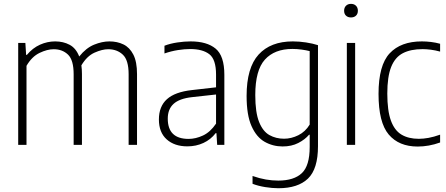

<svg xmlns="http://www.w3.org/2000/svg" viewBox="-20 -768 2366 1018"><path d="M76.5 0V-540.5H114.5L118.5 -477H122.5Q153 -513.5 192 -531Q231 -548.5 272.5 -548.5Q315.5 -548.5 349.2 -530.5Q383 -512.5 400 -468.5Q436.5 -514 479 -531.2Q521.5 -548.5 560 -548.5Q601.5 -548.5 634.5 -532.5Q667.5 -516.5 687 -478.5Q706.5 -440.5 706.5 -375V0H662V-374Q662 -449.5 631.2 -478.2Q600.5 -507 553.5 -507Q522 -507 481.5 -489Q441 -471 411.5 -421.5Q414.5 -400.5 414.5 -375.5V0H370.5V-374Q370.5 -449.5 340.8 -478.2Q311 -507 264.5 -507Q230.5 -507 189.8 -487.5Q149 -468 120.5 -419V0Z M973.5 8Q905 8 863.8 -29Q822.5 -66 822.5 -134.5Q822.5 -203.5 865 -242Q907.5 -280.5 998 -290.5L1125.5 -305V-372.5Q1125.5 -453 1090 -480.5Q1054.5 -508 988 -508Q959 -508 923.5 -502.5Q888 -497 852 -484.5V-525.5Q881.5 -537 919.5 -542.8Q957.5 -548.5 990.5 -548.5Q1077 -548.5 1123.2 -510.2Q1169.5 -472 1169.5 -371.5V0H1131.5L1127.5 -62H1123.5Q1097.5 -28 1058.5 -10Q1019.5 8 973.5 8ZM869.5 -139Q869.5 -31.5 980 -31.5Q1017.5 -31.5 1056.2 -49.5Q1095 -67.5 1125.5 -112.5V-267L998.5 -253Q931 -245.5 900.2 -217.2Q869.5 -189 869.5 -139Z M1456 230Q1423.5 230 1386.2 224Q1349 218 1319 206.5V165Q1356 178 1389.8 183.8Q1423.5 189.5 1455.5 189.5Q1538.5 189.5 1580.2 150.2Q1622 111 1622 11.5V-53.5H1618.5Q1597 -28 1561.5 -9.8Q1526 8.5 1478.5 8.5Q1427 8.5 1383.5 -16Q1340 -40.5 1313.8 -99Q1287.5 -157.5 1287.5 -259.5Q1287.5 -409 1351.2 -478.8Q1415 -548.5 1532.5 -548.5Q1566.5 -548.5 1602.5 -543Q1638.5 -537.5 1666 -528.5V7Q1666 128 1612.8 179Q1559.5 230 1456 230ZM1486 -32.5Q1524.5 -32.5 1561.8 -51Q1599 -69.5 1622 -107.5V-497Q1604.5 -501.5 1579.8 -505Q1555 -508.5 1530.5 -508.5Q1435.5 -508.5 1384.5 -452Q1333.5 -395.5 1333.5 -264Q1333.5 -171.5 1353.8 -121.2Q1374 -71 1408.5 -51.8Q1443 -32.5 1486 -32.5Z M1819 0V-540.5H1863V0ZM1841 -675.5Q1824.5 -675.5 1814.5 -685Q1804.5 -694.5 1804.5 -711Q1804.5 -727.5 1814.5 -737.5Q1824.5 -747.5 1841 -747.5Q1857.5 -747.5 1867.5 -737.5Q1877.5 -727.5 1877.5 -711Q1877.5 -694.5 1867.5 -685Q1857.5 -675.5 1841 -675.5Z M2194.5 9Q2095 9 2041 -54.8Q1987 -118.5 1987 -270Q1987 -422 2046 -485.2Q2105 -548.5 2217 -548.5Q2240 -548.5 2265 -545.5Q2290 -542.5 2313.5 -536V-494.5Q2288 -501.5 2264 -504.5Q2240 -507.5 2220.5 -507.5Q2157.5 -507.5 2116 -486Q2074.5 -464.5 2054 -413Q2033.5 -361.5 2033.5 -272Q2033.5 -181.5 2052.5 -129Q2071.5 -76.5 2108.8 -54.2Q2146 -32 2200.5 -32Q2224.5 -32 2252.2 -37Q2280 -42 2313.5 -54V-12.5Q2254 9 2194.5 9Z"/></svg>

Font: Encode Sans SmCnd XLt
Style: Regular
Weight: 200
Width: 4
Designer: Multiple Designers
Foundry: Impallari Type
Version: Version 3.002; ttfautohint (v1.8.3) -l 8 -r 50 -G 200 -x 14 